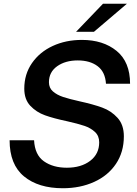

<svg xmlns="http://www.w3.org/2000/svg" viewBox="-20 -987 729 1020"><path d="M31 -242H161Q165 -164 213.5 -130Q262 -96 335 -96Q411 -96 459 -132.5Q507 -169 507 -231Q507 -265 484.5 -286Q462 -307 428 -318.5Q394 -330 336 -343Q265 -358 219 -374.5Q173 -391 141 -425Q109 -459 109 -516Q109 -593 150 -652Q191 -711 260.5 -743Q330 -775 415 -775Q528 -775 599.5 -716.5Q671 -658 671 -542H543Q539 -605 498.5 -635.5Q458 -666 393 -666Q327 -666 283.5 -635Q240 -604 240 -550Q240 -520 261 -501.5Q282 -483 315 -472Q348 -461 402 -449Q475 -433 523 -415.5Q571 -398 604.5 -361Q638 -324 638 -263Q638 -179 596 -116.5Q554 -54 480 -20.5Q406 13 314 13Q184 13 107.5 -50Q31 -113 31 -242ZM479 -818H384L527 -967H654Z"/></svg>

Font: Open Sauce One SemiBold Italic
Style: Regular
Weight: 600
Italic angle: -10°
Designer: Alfredo Marco Pradil
Foundry: Creative Sauce Fz LLC
Version: Version 1.477